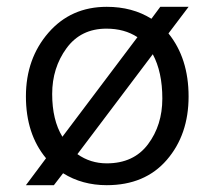

<svg xmlns="http://www.w3.org/2000/svg" viewBox="-20 -534 603 563"><path d="M293 -55Q372 -55 414 -111Q456 -167 456 -245Q456 -323 428 -375L207 -82Q245 -55 293 -55ZM163 -133 383 -425Q345 -450 292 -450Q217 -450 175 -392.5Q133 -335 133 -258.5Q133 -182 163 -133ZM474 -436Q533 -363 533 -251Q533 -139 469 -65Q405 9 293 9Q221 9 165 -26L138 9H56L115 -70Q56 -141 56 -251.5Q56 -362 122 -438Q188 -514 293 -514Q368 -514 424 -479L450 -514H533Z"/></svg>

Font: Hind Kochi
Style: Regular
Weight: 400
Designer: Dhruvi Tolia
Foundry: Indian Type Foundry
Version: Version 0.702;PS 1.0;hotconv 1.0.81;makeotf.lib2.5.63406